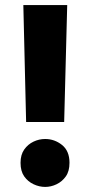

<svg xmlns="http://www.w3.org/2000/svg" viewBox="-20 -728 355 757"><path d="M83 -247 72 -708H245L233 -247ZM158 9Q135 9 112.5 -1.5Q90 -12 75.5 -32.5Q61 -53 61 -86Q61 -118 75.5 -138.5Q90 -159 112 -169.5Q134 -180 158 -180Q195 -180 224.5 -156.5Q254 -133 254 -86Q254 -53 239.5 -32.5Q225 -12 203 -1.5Q181 9 158 9Z"/></svg>

Font: Onest ExtraBold
Style: Regular
Weight: 800
Designer: Dmitri Voloshin, Andrey Kudryavtsev
Foundry: Dmitri Voloshin, Andrey Kudryavtsev
Version: Version 1.000;gftools[0.9.33]